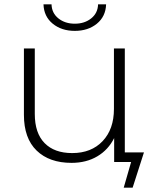

<svg xmlns="http://www.w3.org/2000/svg" viewBox="-20 -745 701 883"><path d="M222.5 -636C249.5 -614 283.3 -603 324 -603C364.7 -603 398.5 -614 425.5 -636C452.5 -658 466.7 -687.7 468 -725H431C430.3 -698.3 419.8 -676.8 399.5 -660.5C379.2 -644.2 354 -636 324 -636C294 -636 268.8 -644.2 248.5 -660.5C228.2 -676.8 217.7 -698.3 217 -725H180C181.3 -687.7 195.5 -658 222.5 -636ZM642 -44H554V-522H504V-244C504 -182 486.7 -132.7 452 -96C417.3 -59.3 370.7 -41 312 -41C257.3 -41 215 -56.3 185 -87C155 -117.7 140 -162.3 140 -221V-522H90V-217C90 -145 109.5 -90.2 148.5 -52.5C187.5 -14.8 241 4 309 4C354.3 4 393.8 -6 427.5 -26C461.2 -46 487 -74 505 -110V0H583L549 118H590Z"/></svg>

Font: Montserrat Custom ExtraLight
Style: Regular
Weight: 300
Designer: Julieta Ulanovsky
Foundry: Julieta Ulanovsky
Version: Version 7.200